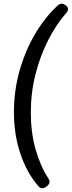

<svg xmlns="http://www.w3.org/2000/svg" viewBox="-20 -803 386 1034"><path d="M208 211Q196 211 185 198Q123 125 89 22.5Q55 -80 55 -199Q55 -313 84.5 -419Q114 -525 166 -615Q218 -705 288 -771Q300 -783 312 -783Q322 -783 334 -774.5Q346 -766 346 -754Q346 -743 336 -732Q283 -672 240 -588Q197 -504 171.5 -404.5Q146 -305 146 -197Q146 -89 171.5 1Q197 91 241 159Q247 167 247 176Q247 188 233 199.5Q219 211 208 211Z"/></svg>

Font: Asap Semi Expanded Semi Expanded Medium
Style: Italic
Weight: 500
Width: 6
Italic angle: -6°
Designer: Pablo Cosgaya
Foundry: Omnibus-Type
Version: Version 3.001; ttfautohint (v1.8.4.7-5d5b)